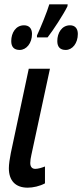

<svg xmlns="http://www.w3.org/2000/svg" viewBox="-20 -858 380 888"><path d="M151 -685H200C224 -715 276 -795 292 -829L293 -838H208C199 -806 167 -728 151 -694ZM71 -627C102 -627 128 -658 128 -701C128 -727 114 -741 91 -741C53 -741 32 -706 32 -668C32 -641 45 -627 71 -627ZM284 -627C315 -627 340 -658 340 -701C340 -727 326 -741 304 -741C266 -741 245 -706 245 -668C245 -641 258 -627 284 -627ZM108 10C133 10 164 3 188 -10V-88C173 -82 156 -77 143 -77C128 -77 120 -87 120 -104C120 -116 122 -127 125 -141L211 -540H113L30 -150C25 -125 21 -98 21 -80C21 -23 51 10 108 10Z"/></svg>

Font: Noto Sans UI Condensed Medium
Style: Italic
Weight: 500
Width: 3
Italic angle: -12°
Designer: Monotype Design Team
Foundry: Monotype Imaging Inc.
Version: Version 1.901